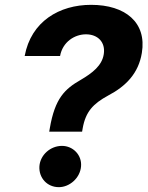

<svg xmlns="http://www.w3.org/2000/svg" viewBox="-20 -757 604 786"><path d="M183.9 -231.9 181.5 -218H316.1L318.5 -231.9C330.6 -300.1 361.5 -332.4 422.6 -365.8C495.7 -404.1 547.2 -457 560.7 -540.5C581.3 -664.8 493.3 -737.2 353 -737.2C223.4 -737.2 107.2 -669.7 81 -527.7H225.9C236.5 -585.9 285.9 -616.5 332 -616.5C380 -616.5 412.6 -584.5 404.8 -535.2C397.7 -488.6 358.3 -458.1 310.4 -430C245.4 -392.8 204.9 -354.8 183.9 -231.9ZM141.3 -76C138.5 -28.8 172.9 9.2 220.9 9.2C265.3 9.2 308.2 -28.8 311.8 -76C315.7 -122.2 279.1 -159.8 233.7 -159.8C186.4 -159.8 144.5 -122.9 141.3 -76Z"/></svg>

Font: Margiela Sans
Style: Bold Italic
Weight: 700
Italic angle: -9.39999°
Designer: Stefan Endress, Andreas Faust
Version: Version 1.100;FEAKit 1.0